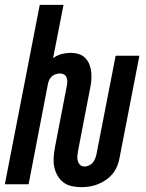

<svg xmlns="http://www.w3.org/2000/svg" viewBox="-34 -760 604 792"><path d="M300 12Q280 12 260.5 7.5Q241 3 226.5 -8.5Q212 -20 202.5 -37Q193 -54 189.5 -73Q186 -92 187.5 -113Q189 -134 193 -154L242 -408Q244 -417 243.5 -426Q243 -435 240 -442Q237 -449 229.5 -453Q222 -457 213 -457Q205 -457 196 -454Q187 -451 180.5 -445.5Q174 -440 170 -432Q166 -424 164 -415L84 0H-14L130 -740H228L185 -520Q201 -532 220 -537Q239 -542 257 -542Q275 -542 291 -537Q307 -532 318 -520.5Q329 -509 335 -493.5Q341 -478 342.5 -461Q344 -444 342.5 -427Q341 -410 337 -392L288 -138Q286 -127 285 -116.5Q284 -106 287 -96Q290 -86 297 -79.5Q304 -73 315 -73Q324 -73 333.5 -77.5Q343 -82 349 -89.5Q355 -97 358.5 -106Q362 -115 364 -124L443 -530H541L459 -108Q456 -91 449 -74Q442 -57 430 -42.5Q418 -28 402.5 -17.5Q387 -7 369.5 0Q352 7 334.5 9.5Q317 12 300 12Z"/></svg>

Font: Lode Dark Term
Style: Bold Italic
Weight: 700
Italic angle: -11°
Monospace: yes
Designer: Belleve Invis
Foundry: Belleve Invis
Version: Version 29.2.0